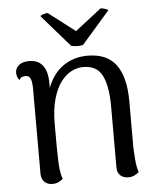

<svg xmlns="http://www.w3.org/2000/svg" viewBox="-52 -762 679 819"><g transform="rotate(-5 287.0 -353.0)"><path d="M139.5 11.2Q118.5 11.2 105.4 -1.7Q92.4 -14.6 92.4 -36.6V-406.2Q91.4 -434.6 85.1 -446.1Q78.8 -457.5 64.2 -457.5Q58.7 -457.5 50.7 -455Q42.7 -452.5 37.7 -442.3Q26.3 -457.5 26.3 -474Q26.3 -494.2 41.9 -507Q57.5 -519.7 85.7 -519.7Q124.1 -519.7 144 -494.2Q163.9 -468.6 163.9 -417.2V-347.3L149.1 -328.7Q154.9 -388.7 179.7 -431.7Q204.4 -474.8 244.5 -497.8Q284.7 -520.8 335.8 -520.8Q418.8 -520.8 457.8 -468.1Q496.8 -415.4 496.8 -312.7V-114.2Q497.8 -87.9 500.3 -58.5Q502.7 -29.1 510.3 -7.4Q502.2 0.2 491.1 5.7Q479.9 11.2 464.2 11.2Q443.6 11.2 430.5 -0.8Q417.5 -12.8 417.5 -33.4V-303.1Q416.5 -386.8 393.8 -430.6Q371.1 -474.3 312.5 -474.3Q288.5 -474.3 263.5 -461.9Q238.6 -449.5 217.8 -422.1Q197.1 -394.7 184.2 -350.1Q171.3 -305.5 171.3 -241.5Q171.3 -181.2 171.5 -142Q171.8 -102.8 173 -77.9Q174.2 -53.1 177 -37Q179.9 -21 185.2 -6.9Q179.4 -1.6 167.8 4.8Q156.2 11.2 139.5 11.2ZM182.4 -717 296.5 -629.6 409.2 -717Q415.5 -717 427 -713.7Q438.4 -710.3 441 -705.8L321.3 -568.4Q315.3 -566.5 305.9 -565.7Q296.5 -565 286.5 -566Q276.6 -566.9 270.6 -568.4L150.9 -705.8Q152.5 -710.3 164.5 -713.7Q176.5 -717 182.4 -717Z"/></g></svg>

Font: Arima Thin
Style: Regular
Weight: 100
Designer: Joana Correia and Natanael Gama
Foundry: NDISCOVER
Version: Version 1.101;gftools[0.9.23]